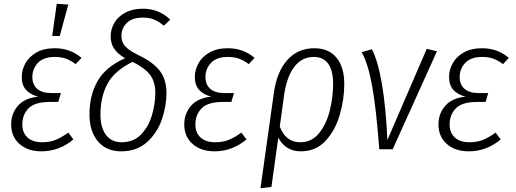

<svg xmlns="http://www.w3.org/2000/svg" viewBox="-20 -789 2727 1015"><path d="M39 -131Q39 -189 75 -230Q111 -271 182 -278Q140 -289 117.5 -314Q95 -339 95 -382Q95 -419 114 -454Q133 -489 172.5 -511.5Q212 -534 270 -534Q351 -534 411 -483L380 -450Q355 -469 329.5 -478.5Q304 -488 270 -488Q210 -488 180.5 -456.5Q151 -425 151 -382Q151 -342 176.5 -319.5Q202 -297 252 -297H302L288 -250H243Q164 -250 131 -216.5Q98 -183 98 -131Q98 -87 125.5 -62Q153 -37 202 -37Q243 -37 274 -49.5Q305 -62 341 -88L368 -52Q293 11 199 11Q127 11 83 -28Q39 -67 39 -131ZM280 -769 341 -765 296 -599H256Z M880 -685 846 -653Q821 -675 795 -685.5Q769 -696 737 -696Q679 -696 650.5 -668Q622 -640 622 -599Q622 -566 642.5 -543.5Q663 -521 717 -495Q791 -459 825.5 -413.5Q860 -368 860 -297Q860 -228 835.5 -157Q811 -86 757 -37.5Q703 11 621 11Q542 11 497.5 -42Q453 -95 453 -184Q453 -285 496 -360.5Q539 -436 641 -481Q601 -505 583 -532.5Q565 -560 565 -597Q565 -634 584 -667.5Q603 -701 642 -722Q681 -743 736 -743Q820 -743 880 -685ZM511 -183Q511 -115 540 -76Q569 -37 623 -37Q687 -37 726.5 -79Q766 -121 783.5 -181Q801 -241 801 -298Q801 -356 774 -392.5Q747 -429 681 -462Q584 -414 547.5 -345Q511 -276 511 -183Z M954 -131Q954 -189 990 -230Q1026 -271 1097 -278Q1055 -289 1032.5 -314Q1010 -339 1010 -382Q1010 -419 1029 -454Q1048 -489 1087.5 -511.5Q1127 -534 1185 -534Q1266 -534 1326 -483L1295 -450Q1270 -469 1244.5 -478.5Q1219 -488 1185 -488Q1125 -488 1095.5 -456.5Q1066 -425 1066 -382Q1066 -342 1091.5 -319.5Q1117 -297 1167 -297H1217L1203 -250H1158Q1079 -250 1046 -216.5Q1013 -183 1013 -131Q1013 -87 1040.5 -62Q1068 -37 1117 -37Q1158 -37 1189 -49.5Q1220 -62 1256 -88L1283 -52Q1208 11 1114 11Q1042 11 998 -28Q954 -67 954 -131Z M1800 -345Q1800 -265 1776.5 -183Q1753 -101 1701.5 -45Q1650 11 1570 11Q1490 11 1451 -61L1415 199L1357 206L1428 -299Q1444 -411 1499.5 -472.5Q1555 -534 1641 -534Q1718 -534 1759 -484Q1800 -434 1800 -345ZM1741 -345Q1741 -416 1715 -452Q1689 -488 1639 -488Q1576 -488 1536 -436Q1496 -384 1482 -287L1459 -120Q1490 -37 1567 -37Q1629 -37 1668 -86.5Q1707 -136 1724 -207Q1741 -278 1741 -345Z M2028 -49 2236 -531 2290 -518 2056 0H1985Q1969 -214 1947.5 -333.5Q1926 -453 1892 -513L1946 -529Q2011 -402 2028 -49Z M2298 -131Q2298 -189 2334 -230Q2370 -271 2441 -278Q2399 -289 2376.5 -314Q2354 -339 2354 -382Q2354 -419 2373 -454Q2392 -489 2431.5 -511.5Q2471 -534 2529 -534Q2610 -534 2670 -483L2639 -450Q2614 -469 2588.5 -478.5Q2563 -488 2529 -488Q2469 -488 2439.5 -456.5Q2410 -425 2410 -382Q2410 -342 2435.5 -319.5Q2461 -297 2511 -297H2561L2547 -250H2502Q2423 -250 2390 -216.5Q2357 -183 2357 -131Q2357 -87 2384.5 -62Q2412 -37 2461 -37Q2502 -37 2533 -49.5Q2564 -62 2600 -88L2627 -52Q2552 11 2458 11Q2386 11 2342 -28Q2298 -67 2298 -131Z"/></svg>

Font: Fira Sans Condensed Light
Style: Italic
Weight: 300
Width: 3
Italic angle: -8°
Designer: Carrois Corporate & Edenspiekermann AG
Foundry: Carrois Corporate GbR & Edenspiekermann AG
Version: Version 4.203